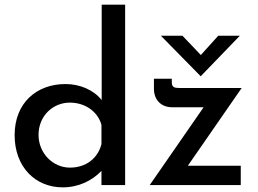

<svg xmlns="http://www.w3.org/2000/svg" viewBox="-20 -797 1110 827"><path d="M250 10C319 10 377 -19 417 -61V0H519V-777H418V-366C383 -410 324 -435 262 -435C138 -435 43 -354 43 -215C43 -78 132 10 250 10ZM766 -643H673L844 -469H845L1013 -643H920L845 -560ZM721 -335H857L625 0H1017V-83H789L1021 -418H754C730 -418 720 -421 720 -444V-458H643V-415C643 -363 678 -335 721 -335ZM281 -75C208 -75 146 -137 146 -216C146 -298 208 -355 281 -355C348 -355 402 -315 417 -259V-176C401 -115 351 -75 281 -75Z"/></svg>

Font: Reem Kufi
Style: Regular
Weight: 400
Designer: Khaled Hosny
Version: Version 0.007